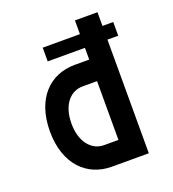

<svg xmlns="http://www.w3.org/2000/svg" viewBox="-132 -821 828 921"><g transform="rotate(-20 282.5 -360.0)"><path d="M525 -650H470V-720H355V-650H165V-580H355V-520H281C153 -520 60 -427 60 -260C60 -92 156 0 281 0H470V-580H525ZM170 -260C170 -359 221 -410 281 -410H355V-110H281C220 -110 170 -165 170 -260Z"/></g></svg>

Font: Grotesk 03
Style: Bold
Weight: 500
Designer: Frank Adebiaye, contributions by Jérémy Landes, Ariel Martín Pérez
Foundry: Velvetyne Type Foundry
Version: Version 3.000;Glyphs 3.1.2 (3150)